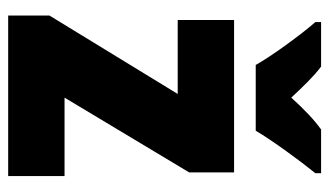

<svg xmlns="http://www.w3.org/2000/svg" viewBox="-188 -618 806 470"><g transform="rotate(90 215.0 -383.0)"><path d="M139 -606H300C324 -647 374 -715 404 -752V-766H297C273 -749 248 -725 219 -693C190 -724 167 -748 143 -766H34V-752C64 -718 118 -644 139 -606ZM411 0V-138H219L402 -443V-553H29V-415H210L18 -101V0Z"/></g></svg>

Font: Noto Sans Khmer Condensed Black
Style: Regular
Weight: 900
Width: 3
Designer: Danh Hong and the Monotype Design Team
Foundry: Monotype Imaging Inc.
Version: Version 2.004